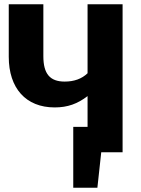

<svg xmlns="http://www.w3.org/2000/svg" viewBox="-20 -713 659 899"><path d="M390 -693V-370C363 -344 327 -331 283 -331C214 -331 183 -367 183 -450V-693H21V-447C21 -300 101 -210 236 -210C297 -210 343 -227 390 -263V-119H323V166H436L454 0H554V-693Z"/></svg>

Font: Fira Sans
Style: Bold
Weight: 700
Designer: Carrois Corporate & Edenspiekermann AG
Foundry: Carrois Corporate GbR & Edenspiekermann AG
Version: Version 4.203